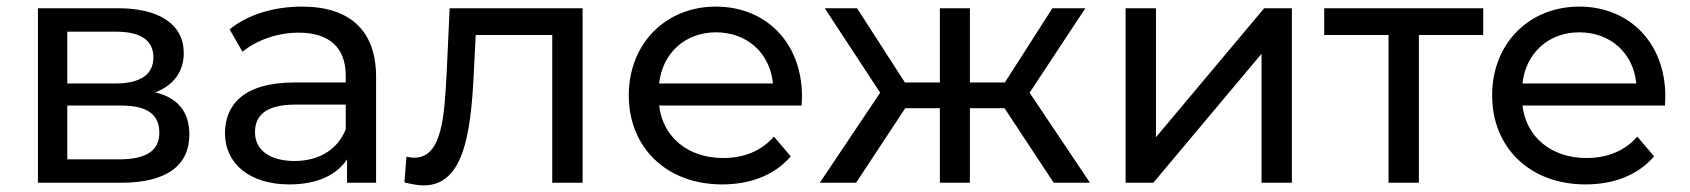

<svg xmlns="http://www.w3.org/2000/svg" viewBox="-20 -554 5124 582"><path d="M347 -234C427 -234 463 -207 463 -151C463 -96 421 -71 341 -71H184V-234ZM331 -458C405 -458 445 -433 445 -380C445 -328 405 -301 331 -301H184V-458ZM347 0C487 0 554 -54 554 -146C554 -213 521 -257 451 -274C505 -295 537 -336 537 -393C537 -481 462 -529 338 -529H95V0Z M1028 -162C1003 -99 945 -66 873 -66C798 -66 753 -99 753 -153C753 -200 780 -237 877 -237H1028ZM857 5C941 5 1000 -23 1032 -71V0H1120V-321C1120 -464 1038 -534 895 -534C811 -534 731 -510 676 -465L715 -397C757 -432 821 -455 885 -455C980 -455 1028 -408 1028 -325V-304H873C716 -304 662 -234 662 -150C662 -58 737 5 857 5Z M1206 -1C1228 4 1246 8 1264 8C1383 8 1407 -142 1416 -329L1422 -448H1654V0H1746V-529H1343L1334 -334C1327 -208 1322 -76 1236 -76C1229 -76 1220 -77 1212 -79Z M1978 -301C1988 -393 2057 -456 2150 -456C2245 -456 2314 -393 2323 -301ZM2169 5C2256 5 2329 -24 2377 -80L2326 -140C2288 -96 2234 -75 2172 -75C2065 -75 1989 -139 1978 -234H2410C2410 -243 2411 -255 2411 -262C2411 -424 2302 -534 2150 -534C1998 -534 1886 -422 1886 -265C1886 -107 2000 5 2169 5Z M2578 -529H2480L2648 -273L2465 0H2575L2724 -226H2829V0H2920V-226H3025L3174 0H3284L3101 -273L3270 -529H3170L3026 -304H2920V-529H2829V-304H2723Z M3476 0 3804 -391V0H3896V-529H3812L3484 -138V-529H3392V0Z M4281 -448H4476V-529H3994V-448H4189V0H4281Z M4595 -301C4605 -393 4674 -456 4767 -456C4862 -456 4931 -393 4940 -301ZM4786 5C4873 5 4946 -24 4994 -80L4943 -140C4905 -96 4851 -75 4789 -75C4682 -75 4606 -139 4595 -234H5027C5027 -243 5028 -255 5028 -262C5028 -424 4919 -534 4767 -534C4615 -534 4503 -422 4503 -265C4503 -107 4617 5 4786 5Z"/></svg>

Font: Montserrat-Alt1 Med
Style: Regular
Weight: 500
Designer: Differentunic
Foundry: Differentunic
Version: Version 7.222